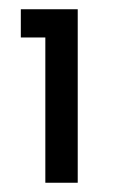

<svg xmlns="http://www.w3.org/2000/svg" viewBox="-20 -770 292 415"><path d="M78 -689H25V-750H148V-375H78Z"/></svg>

Font: Oakes Grotesk Bold
Style: Italic
Weight: 700
Italic angle: -8°
Designer: Samuel Oakes
Foundry: Samuel Oakes
Version: Version 1.000;PS 001.000;hotconv 1.0.88;makeotf.lib2.5.64775